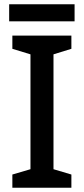

<svg xmlns="http://www.w3.org/2000/svg" viewBox="-20 -881 394 901"><path d="M315 0H38V-62L123 -87V-626L38 -652V-714H315V-652L231 -626V-87L315 -62ZM330 -861V-781H23V-861Z"/></svg>

Font: Noto Sans Tangsa Medium
Style: Regular
Weight: 500
Version: Version 1.504